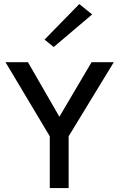

<svg xmlns="http://www.w3.org/2000/svg" viewBox="-20 -952 604 972"><path d="M8 -637H121.5L291 -343H270L443.5 -637H556L327.5 -262V0H232V-262ZM252 -714 205.5 -751.5 381.5 -931.5 446.5 -879Z"/></svg>

Font: Karla Medium
Style: Regular
Weight: 500
Designer: Jonathan Pinhorn
Version: Version 2.001